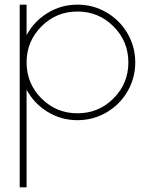

<svg xmlns="http://www.w3.org/2000/svg" viewBox="-20 -512 660 818"><path d="M310.1 0Q240.7 0 182.9 -35.4Q125 -70.8 93.3 -129.9V286.1H64V-246.1V-492.2H93.3V-362.3Q125 -421.4 182.9 -456.8Q240.7 -492.2 310.1 -492.2Q377 -492.2 433.6 -459.2Q490.2 -426.3 523.2 -369.6Q556.2 -313 556.2 -246.1Q556.2 -179.2 523.2 -122.6Q490.2 -65.9 433.6 -33Q377 0 310.1 0ZM156.5 -92.8Q219.7 -29.3 310.1 -29.3Q400.4 -29.3 463.6 -92.8Q526.9 -156.2 526.9 -246.1Q526.9 -335.9 463.6 -399.4Q400.4 -462.9 310.1 -462.9Q219.7 -462.9 156.5 -399.4Q93.3 -335.9 93.3 -246.1Q93.3 -156.2 156.5 -92.8Z"/></svg>

Font: Cherry
Style: Light
Weight: 300
Designer: Amin Abedi
Version: Version 1.00 ; ttfautohint (v1.6)